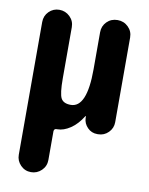

<svg xmlns="http://www.w3.org/2000/svg" viewBox="-84 -581 667 861"><g transform="rotate(10 250.0 -150.5)"><path d="M381.8 -519.5Q410.2 -519.5 430.2 -500Q450.2 -480.5 450.2 -452.1V-66.4Q450.2 -39.1 430.7 -19.5Q411.1 0 383.8 0H379.9Q353.5 0 335.4 -18.6Q317.4 -37.1 316.4 -61.5V-69.3Q316.4 -70.3 315.4 -70.3Q313.5 -70.3 313.5 -69.3Q289.1 -30.3 258.8 -10.3Q228.5 9.8 200.2 9.8H196.3Q185.5 9.8 184.6 21.5V152.3Q184.6 180.7 164.6 200.2Q144.5 219.7 116.7 219.7Q88.9 219.7 69.3 199.7Q49.8 179.7 49.8 152.3V-452.1Q49.8 -480.5 69.3 -500Q88.9 -519.5 116.7 -519.5Q144.5 -519.5 164.6 -500Q184.6 -480.5 184.6 -452.1V-219.7Q184.6 -149.4 195.8 -128.9Q207 -108.4 240.2 -108.4Q313.5 -108.4 313.5 -283.2V-452.1Q313.5 -480.5 333 -500Q352.5 -519.5 381.8 -519.5Z"/></g></svg>

Font: Rounded-X Mgen+ 2m bold
Style: Bold
Weight: 700
Designer: [Source Han Sans]
Ryoko NISHIZUKA  (kana & ideographs); Paul D. Hunt (Latin, Greek & Cyrillic); Wenlong ZHANG  (bopomofo
Version: Version 1.059.20150602